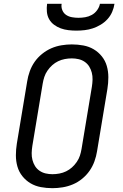

<svg xmlns="http://www.w3.org/2000/svg" viewBox="-20 -975 640 1003"><path d="M254 8Q223 8 193.5 2.5Q164 -3 139.5 -17.5Q115 -32 97 -54.5Q79 -77 71 -105Q63 -133 63 -163.5Q63 -194 68 -225L122 -550Q126 -576 135.5 -602.5Q145 -629 161 -652Q177 -675 200 -693.5Q223 -712 248.5 -723Q274 -734 301.5 -738.5Q329 -743 355 -743Q386 -743 415.5 -737.5Q445 -732 469.5 -717.5Q494 -703 512 -680.5Q530 -658 538 -630Q546 -602 546 -571.5Q546 -541 541 -510L487 -185Q483 -159 473.5 -132.5Q464 -106 448 -83Q432 -60 409.5 -41.5Q387 -23 361 -12Q335 -1 307.5 3.5Q280 8 254 8ZM254 -65Q272 -65 290.5 -68.5Q309 -72 325.5 -80Q342 -88 356 -100.5Q370 -113 381 -129Q392 -145 397.5 -162Q403 -179 406 -197L460 -522Q463 -541 463.5 -559.5Q464 -578 459.5 -595.5Q455 -613 446 -627.5Q437 -642 422.5 -652Q408 -662 390.5 -666Q373 -670 355 -670Q337 -670 318.5 -666.5Q300 -663 283.5 -655Q267 -647 253 -634.5Q239 -622 228 -606Q217 -590 211.5 -573Q206 -556 203 -538L149 -213Q146 -194 145.5 -175.5Q145 -157 149.5 -139.5Q154 -122 163 -107.5Q172 -93 186.5 -83Q201 -73 218.5 -69Q236 -65 254 -65ZM379 -815Q358 -815 337 -817.5Q316 -820 297 -827Q278 -834 262 -846Q246 -858 236.5 -875Q227 -892 225 -913Q223 -934 226 -955H302Q299 -938 305.5 -922Q312 -906 325.5 -897Q339 -888 356 -885Q373 -882 390 -882Q407 -882 425 -885Q443 -888 459.5 -897Q476 -906 487.5 -922Q499 -938 502 -955H578Q575 -934 566 -913Q557 -892 541.5 -875Q526 -858 506 -846Q486 -834 465 -827Q444 -820 422 -817.5Q400 -815 379 -815Z"/></svg>

Font: Iosevka Plex Etoile
Style: Italic
Weight: 400
Italic angle: -9°
Designer: Belleve Invis
Foundry: Belleve Invis
Version: Version 25.1.1; ttfautohint (v1.8.4)